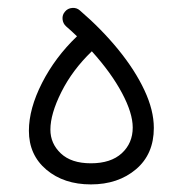

<svg xmlns="http://www.w3.org/2000/svg" viewBox="-20 -454 489 493"><path d="M54.2 -118.2Q54.2 -174.8 87.9 -241Q121.6 -307.1 177.7 -360.8Q164.1 -374 149.9 -386.2Q141.6 -393.6 140.6 -404.8Q139.6 -416 147 -424.3Q153.8 -432.6 165.3 -433.6Q176.8 -434.6 185.1 -427.2Q240.7 -379.4 283.7 -326.7Q326.7 -273.9 350.8 -222.4Q375 -170.9 375 -125.5Q375 -58.1 329.1 -19.3Q283.2 19.5 213.4 19.5Q144 19.5 99.1 -18.3Q54.2 -56.2 54.2 -118.2ZM109.4 -121.1Q109.4 -85.4 136.2 -60.1Q163.1 -34.7 213.4 -34.7Q264.6 -34.7 292.7 -60.5Q320.8 -86.4 320.8 -126.5Q320.8 -163.6 293.2 -215.3Q265.6 -267.1 215.8 -322.3Q166 -274.4 137.7 -218Q109.4 -161.6 109.4 -121.1Z"/></svg>

Font: Mikhak-DS1-FD Light
Style: Regular
Weight: 300
Designer: Amin Abedi
Version: Version 3.2